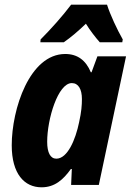

<svg xmlns="http://www.w3.org/2000/svg" viewBox="-20 -788 557 818"><path d="M152 -608H252C282 -629 313 -655 346 -687C363 -659 388 -627 405 -608H501L503 -620C480 -660 449 -726 436 -768H283C247 -720 195 -662 153 -620ZM220 -112C195 -112 181 -137 181 -184C181 -281 227 -434 286 -434C314 -434 329 -408 329 -366C329 -340 327 -312 317 -267C302 -194 268 -112 220 -112ZM157 10C213 10 249 -22 282 -68H286L283 0H401L517 -548H395L370 -480H367C346 -531 310 -558 258 -558C106 -558 30 -323 30 -169C30 -47 84 10 157 10Z"/></svg>

Font: Noto Sans Display SemiCondensed Extra
Style: Italic
Weight: 800
Width: 4
Italic angle: -12°
Designer: Monotype Design Team
Foundry: Monotype Imaging Inc.
Version: Version 1.900